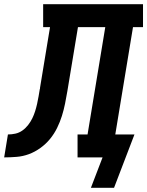

<svg xmlns="http://www.w3.org/2000/svg" viewBox="-76 -755 706 921"><path d="M471 146H360L416 0H296V-110H344L429 -625H298L247 -317Q242 -287 236 -257.5Q230 -228 221 -199Q212 -170 198 -141.5Q184 -113 164 -88.5Q144 -64 117.5 -45Q91 -26 62.5 -15.5Q34 -5 3.5 -2.5Q-27 0 -56 0L-38 -110Q-20 -110 -2 -114Q16 -118 31.5 -129Q47 -140 59 -155.5Q71 -171 79 -187.5Q87 -204 92.5 -221.5Q98 -239 102 -257Q106 -275 109 -292.5Q112 -310 115 -328L116 -330Q116 -331 116 -332Q116 -333 116 -334L164 -625H131V-735H610V-625H562L477 -110H569Z"/></svg>

Font: Iosevka Curly Slab XBdEx
Style: Italic
Weight: 800
Width: 7
Italic angle: -9°
Monospace: yes
Designer: Belleve Invis
Foundry: Belleve Invis
Version: Version 11.1.0; ttfautohint (v1.8.3)